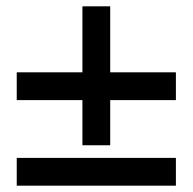

<svg xmlns="http://www.w3.org/2000/svg" viewBox="-20 -588 610 608"><path d="M537 -271V-359H329V-568H241V-359H33V-271H241V-128H329V-271ZM537 0V-88H33V0Z"/></svg>

Font: XITS
Style: Bold Italic
Weight: 700
Italic angle: -16.33°
Designer: MicroPress Inc., with final additions and corrections provided by Coen Hoffman, Elsevier (retired)
Version: Version 1.105